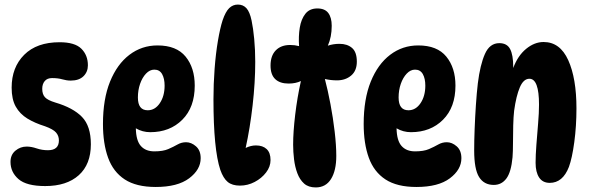

<svg xmlns="http://www.w3.org/2000/svg" viewBox="-20 -811 2583 841"><path d="M241 -626Q308 -626 336.5 -597.5Q365 -569 365 -525Q365 -496 345.5 -477Q326 -458 290 -458Q272 -458 253 -463.5Q234 -469 208 -469Q187 -469 176 -456Q165 -443 165 -422Q165 -398 177 -385Q189 -372 222 -362Q300 -339 339 -299Q378 -259 378 -179Q378 -91 325 -43.5Q272 4 178 4Q96 4 61 -26.5Q26 -57 26 -102Q26 -133 47.5 -151Q69 -169 97 -169Q117 -169 140.5 -161Q164 -153 190 -153Q238 -153 238 -196Q238 -216 225.5 -230.5Q213 -245 177 -258Q132 -272 99.5 -292Q67 -312 49 -344Q31 -376 31 -427Q31 -516 86 -571Q141 -626 241 -626Z M662 8Q577 8 526.5 -25Q476 -58 453.5 -120Q431 -182 431 -268Q431 -377 462 -453.5Q493 -530 547 -571Q601 -612 670 -612Q753 -612 793 -563Q833 -514 833 -436Q833 -341 778.5 -286.5Q724 -232 638 -232Q604 -232 575 -249Q576 -195 597 -171.5Q618 -148 656 -148Q694 -148 717 -158Q740 -168 757.5 -178Q775 -188 795 -188Q818 -188 838.5 -170Q859 -152 859 -118Q859 -68 808.5 -30Q758 8 662 8ZM627 -328Q659 -328 680 -359Q701 -390 701 -436Q701 -467 690 -486.5Q679 -506 656 -506Q636 -506 619.5 -488.5Q603 -471 593.5 -443.5Q584 -416 584 -384Q584 -328 627 -328Z M1031 2Q997 2 977.5 -14Q958 -30 945 -67Q915 -157 915 -376Q915 -443 920 -509.5Q925 -576 934.5 -632Q944 -688 955 -722Q968 -760 984 -775.5Q1000 -791 1022 -791Q1045 -791 1059.5 -775Q1074 -759 1082 -721Q1089 -688 1093.5 -640.5Q1098 -593 1098 -540Q1098 -450 1086.5 -349.5Q1075 -249 1056 -163Q1079 -174 1101 -174Q1131 -174 1148 -158Q1165 -142 1165 -110Q1165 -81 1145.5 -55.5Q1126 -30 1095.5 -14Q1065 2 1031 2Z M1453 -128Q1453 -64 1430 -27Q1407 10 1363 10Q1331 10 1312 -7Q1293 -24 1282.5 -52Q1272 -80 1268 -113Q1264 -146 1264 -177Q1264 -233 1273 -308.5Q1282 -384 1298 -456Q1275 -445 1244 -445Q1206 -445 1185.5 -464.5Q1165 -484 1165 -524Q1165 -567 1188 -590.5Q1211 -614 1251 -614Q1271 -614 1290 -609Q1287 -652 1293 -689.5Q1299 -727 1317.5 -750.5Q1336 -774 1370 -774Q1403 -774 1418 -754Q1433 -734 1433 -698Q1433 -649 1416 -611Q1440 -619 1467 -619Q1501 -619 1522 -601Q1543 -583 1543 -541Q1543 -501 1518 -480Q1493 -459 1456 -459Q1443 -459 1429.5 -460.5Q1416 -462 1403 -465Q1416 -416 1427.5 -355Q1439 -294 1446 -234Q1453 -174 1453 -128Z M1804 8Q1719 8 1668.5 -25Q1618 -58 1595.5 -120Q1573 -182 1573 -268Q1573 -377 1604 -453.5Q1635 -530 1689 -571Q1743 -612 1812 -612Q1895 -612 1935 -563Q1975 -514 1975 -436Q1975 -341 1920.5 -286.5Q1866 -232 1780 -232Q1746 -232 1717 -249Q1718 -195 1739 -171.5Q1760 -148 1798 -148Q1836 -148 1859 -158Q1882 -168 1899.5 -178Q1917 -188 1937 -188Q1960 -188 1980.5 -170Q2001 -152 2001 -118Q2001 -68 1950.5 -30Q1900 8 1804 8ZM1769 -328Q1801 -328 1822 -359Q1843 -390 1843 -436Q1843 -467 1832 -486.5Q1821 -506 1798 -506Q1778 -506 1761.5 -488.5Q1745 -471 1735.5 -443.5Q1726 -416 1726 -384Q1726 -328 1769 -328Z M2167 -622Q2201 -622 2214.5 -596Q2228 -570 2228 -519Q2228 -516 2228 -513Q2248 -567 2284.5 -597Q2321 -627 2361 -627Q2433 -627 2469 -547.5Q2505 -468 2505 -336Q2505 -259 2495.5 -188.5Q2486 -118 2472 -80Q2445 -10 2388 -10Q2357 -10 2341.5 -33.5Q2326 -57 2326 -98Q2326 -131 2329.5 -177Q2333 -223 2337 -270Q2341 -317 2341 -353Q2341 -466 2299 -466Q2273 -466 2257 -428.5Q2241 -391 2232 -326Q2229 -300 2228 -261.5Q2227 -223 2227 -185Q2227 -147 2225 -122Q2219 -57 2198 -29Q2177 -1 2143 -1Q2100 -1 2078.5 -35.5Q2057 -70 2057 -152Q2057 -194 2059 -246Q2061 -298 2064.5 -350.5Q2068 -403 2073 -446Q2083 -527 2104 -574.5Q2125 -622 2167 -622Z"/></svg>

Font: DynaPuff Condensed Medium
Style: Regular
Weight: 500
Width: 3
Designer: Toshi Omagari, Jennifer Daniel
Foundry: Google Fonts
Version: Version 2.000; ttfautohint (v1.8.4.7-5d5b)